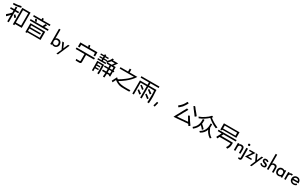

<svg xmlns="http://www.w3.org/2000/svg" viewBox="685 -4395 13142 8210"><g transform="rotate(30 7256.0 -289.5)"><path d="M386.7 -355.5 433.6 -308.6Q480.5 -257.8 480.5 -257.8Q480.5 -253.9 457 -226.6Q429.7 -195.3 429.7 -195.3Q425.8 -195.3 398.4 -230.5L390.6 -242.2Q386.7 -246.1 382.8 -253.9L375 -261.7Q363.3 -277.3 351.6 -289.1Q339.8 -308.6 339.8 -308.6Q339.8 -308.6 347.7 -316.4Q355.5 -324.2 363.3 -332ZM238.3 -652.3H312.5V-527.3H476.6V-503.9Q476.6 -484.4 472.7 -472.7V-457H312.5V78.1H238.3V-85.9V-250L226.6 -234.4Q203.1 -203.1 156.2 -156.2Q109.4 -109.4 85.9 -89.8Q78.1 -85.9 58.6 -128.9Q50.8 -152.3 39.1 -171.9Q50.8 -175.8 58.6 -183.6Q89.8 -203.1 144.5 -257.8Q195.3 -304.7 222.7 -339.8L238.3 -359.4V-457H66.4V-527.3H238.3ZM507.8 -746.1H914.1V7.8H582V66.4H507.8ZM839.8 -675.8H582V-66.4H839.8ZM433.6 -793Q441.4 -796.9 441.4 -796.9Q441.4 -793 445.3 -781.2Q449.2 -773.4 457 -761.7Q468.8 -726.6 468.8 -722.7Q468.8 -722.7 410.2 -710.9Q351.6 -695.3 316.4 -691.4Q207 -675.8 117.2 -675.8H85.9L82 -703.1Q78.1 -710.9 78.1 -722.7Q78.1 -734.4 78.1 -738.3V-746.1H101.6Q265.6 -750 414.1 -789.1Q421.9 -793 433.6 -793Z M1136.7 -351.6H1867.2V54.7H1210.9V70.3V85.9H1187.5Q1179.7 85.9 1164.1 85.9H1148.4H1136.7ZM1789.1 -285.2H1210.9V-199.2H1738.3V-132.8H1210.9V-11.7H1789.1ZM1660.2 -535.2 1664.1 -539.1Q1664.1 -546.9 1668 -554.7Q1679.7 -574.2 1687.5 -589.8Q1714.8 -644.5 1718.8 -644.5Q1722.7 -644.5 1757.8 -632.8Q1793 -625 1796.9 -625Q1796.9 -625 1773.4 -578.1Q1746.1 -535.2 1738.3 -527.3Q1730.5 -511.7 1738.3 -511.7Q1750 -507.8 1839.8 -507.8H1945.3V-437.5H1054.7V-507.8H1648.4L1660.2 -531.2ZM1281.2 -644.5Q1296.9 -621.1 1312.5 -593.8L1343.8 -546.9L1308.6 -527.3L1296.9 -523.4Q1293 -519.5 1285.2 -519.5L1273.4 -511.7Q1273.4 -511.7 1242.2 -562.5Q1210.9 -613.3 1214.8 -617.2Q1277.3 -644.5 1281.2 -644.5ZM1464.8 -804.7Q1488.3 -800.8 1539.1 -800.8V-726.6H1910.2V-710.9Q1910.2 -691.4 1910.2 -675.8L1906.2 -656.2H1093.8L1089.8 -675.8Q1089.8 -691.4 1089.8 -710.9V-726.6H1464.8Z M2386.7 -46.9V-3.9H2312.5V-757.8H2386.7V-312.5Q2414.1 -367.2 2503.9 -367.2Q2582 -367.2 2632.8 -316.4Q2683.6 -261.7 2683.6 -179.7Q2683.6 -101.6 2632.8 -50.8Q2582 3.9 2503.9 3.9Q2414.1 3.9 2386.7 -46.9ZM2605.5 -179.7Q2605.5 -296.9 2492.2 -296.9Q2382.8 -296.9 2382.8 -179.7Q2382.8 -62.5 2492.2 -62.5Q2605.5 -62.5 2605.5 -179.7Z M2707 -355.5H2789.1L2890.6 -121.1L2992.2 -355.5H3066.4L2820.3 218.8H2746.1L2855.5 -35.2Z M3476.6 -632.8V-503.9H3394.5V-707H3777.3Q3769.5 -750 3757.8 -796.9V-800.8L3828.1 -808.6Q3835.9 -781.2 3843.8 -755.9Q3851.6 -730.5 3855.5 -703.1V-707H4238.3V-503.9H4160.2V-632.8ZM3875 -11.7Q3875 66.4 3789.1 66.4H3609.4L3593.8 -3.9V-7.8H3765.6Q3796.9 -7.8 3796.9 -35.2V-363.3H3363.3V-437.5H4269.5V-363.3H3875Z M4418 -152.3 4414.1 -386.7H4582Q4753.9 -386.7 4753.9 -382.8Q4753.9 -378.9 4757.8 -312.5Q4761.7 -246.1 4761.7 -187.5Q4761.7 -136.7 4761.7 -46.9Q4757.8 43 4757.8 66.4L4753.9 82L4718.8 78.1H4707H4695.3Q4683.6 78.1 4683.6 78.1Q4679.7 74.2 4683.6 23.4Q4687.5 -27.3 4687.5 -31.2V-50.8V-66.4V-140.6Q4687.5 -312.5 4683.6 -320.3Q4679.7 -324.2 4582 -324.2H4484.4L4488.3 -312.5Q4488.3 -296.9 4488.3 -273.4V-250H4648.4V-191.4H4570.3Q4539.1 -195.3 4511.7 -191.4Q4488.3 -191.4 4488.3 -191.4Q4484.4 -191.4 4488.3 -156.2V-121.1H4648.4V-62.5H4570.3Q4488.3 -62.5 4488.3 -58.6Q4488.3 -54.7 4488.3 15.6V82Q4464.8 78.1 4418 78.1ZM4925.8 -793Q4929.7 -800.8 4929.7 -800.8Q4933.6 -800.8 4960.9 -796.9H4968.8H4980.5Q4988.3 -793 4992.2 -793Q5000 -789.1 5000 -781.2Q4996.1 -777.3 4992.2 -765.6Q4988.3 -757.8 4984.4 -746.1Q4980.5 -738.3 4980.5 -738.3Q4984.4 -738.3 5023.4 -738.3H5113.3Q5246.1 -738.3 5246.1 -734.4Q5246.1 -734.4 5207 -679.7Q5168 -628.9 5152.3 -605.5Q5148.4 -601.6 5140.6 -589.8L5132.8 -578.1Q5128.9 -574.2 5125 -570.3L5113.3 -550.8H5230.5V-371.1H5269.5V-308.6H5230.5V-78.1H5160.2V-113.3H5101.6Q5046.9 -113.3 5046.9 -109.4Q5046.9 -101.6 5043 -27.3Q5039.1 46.9 5035.2 66.4V82L5011.7 78.1Q4988.3 78.1 4976.6 78.1Q4960.9 78.1 4960.9 66.4Q4960.9 58.6 4964.8 3.9Q4968.8 -39.1 4972.7 -89.8V-113.3H4808.6V-183.6H4976.6V-238.3Q4976.6 -293 4972.7 -308.6H4793L4789.1 -339.8V-371.1H4972.7V-406.2Q4972.7 -418 4968.8 -437.5V-449.2V-457V-460.9L4964.8 -484.4H4824.2V-511.7Q4824.2 -535.2 4824.2 -539.1Q4820.3 -539.1 4804.7 -527.3L4796.9 -519.5Q4789.1 -535.2 4769.5 -566.4H4625V-503.9H4789.1V-441.4H4386.7V-472.7V-503.9H4554.7V-566.4H4410.2V-621.1H4554.7V-683.6H4445.3H4394.5V-742.2H4554.7V-793H4625V-742.2H4781.2V-679.7L4738.3 -683.6H4625V-621.1H4765.6V-605.5Q4761.7 -589.8 4765.6 -589.8Q4769.5 -589.8 4789.1 -605.5Q4808.6 -625 4828.1 -640.6Q4878.9 -691.4 4910.2 -757.8Q4918 -769.5 4921.9 -781.2Q4921.9 -785.2 4925.8 -793ZM5031.2 -671.9H4945.3L4925.8 -644.5Q4906.2 -617.2 4871.1 -585.9L4835.9 -550.8H5035.2L5078.1 -609.4Q5093.8 -632.8 5105.5 -652.3Q5121.1 -668 5121.1 -668Q5121.1 -671.9 5031.2 -671.9ZM5160.2 -484.4H5039.1V-464.8Q5039.1 -457 5043 -437.5V-421.9V-406.2V-371.1H5160.2ZM5160.2 -308.6H5046.9V-183.6H5160.2Z M5785.2 -793H5863.3V-648.4H6242.2L6230.5 -628.9Q6218.8 -609.4 6203.1 -585.9Q6183.6 -558.6 6175.8 -546.9Q6027.3 -351.6 5761.7 -171.9Q5738.3 -156.2 5703.1 -132.8L5691.4 -125L5675.8 -117.2Q5664.1 -109.4 5656.2 -105.5H5652.3V-101.6L5640.6 -97.7Q5632.8 -93.8 5632.8 -89.8Q5632.8 -85.9 5668 -66.4Q5683.6 -58.6 5699.2 -50.8Q5710.9 -46.9 5718.8 -43Q5785.2 -15.6 5937.5 -3.9Q5980.5 0 6097.7 0Q6214.8 -3.9 6250 -3.9L6269.5 -7.8V7.8L6265.6 19.5V27.3Q6265.6 43 6265.6 50.8L6261.7 70.3L6203.1 74.2Q6128.9 78.1 6011.7 74.2Q5890.6 74.2 5859.4 70.3Q5742.2 54.7 5703.1 31.2L5699.2 27.3Q5695.3 27.3 5695.3 27.3Q5687.5 27.3 5636.7 0Q5585.9 -27.3 5566.4 -43Q5523.4 -82 5519.5 -78.1Q5515.6 -70.3 5480.5 3.9L5464.8 31.2Q5460.9 46.9 5453.1 54.7Q5441.4 78.1 5441.4 82Q5425.8 74.2 5410.2 62.5L5375 39.1L5425.8 -58.6L5445.3 -97.7Q5457 -121.1 5464.8 -132.8Q5480.5 -171.9 5488.3 -179.7L5500 -203.1L5507.8 -195.3H5511.7V-191.4Q5515.6 -187.5 5519.5 -183.6Q5531.2 -171.9 5543 -164.1L5566.4 -140.6L5601.6 -160.2Q5652.3 -191.4 5726.6 -238.3Q5816.4 -296.9 5855.5 -332Q5871.1 -339.8 5906.2 -371.1Q5945.3 -402.3 5957 -414.1Q5988.3 -445.3 6023.4 -480.5Q6066.4 -523.4 6089.8 -550.8L6109.4 -578.1H5410.2V-648.4H5785.2Z M6550.8 -199.2Q6570.3 -222.7 6574.2 -222.7Q6578.1 -222.7 6640.6 -171.9L6668 -152.3Q6679.7 -144.5 6691.4 -136.7Q6718.8 -113.3 6726.6 -109.4Q6730.5 -105.5 6734.4 -101.6Q6738.3 -97.7 6738.3 -97.7Q6738.3 -93.8 6722.7 -74.2Q6718.8 -66.4 6710.9 -58.6Q6707 -50.8 6703.1 -46.9Q6695.3 -35.2 6687.5 -43Q6679.7 -46.9 6636.7 -82Q6621.1 -93.8 6601.6 -113.3L6585.9 -125L6578.1 -132.8L6570.3 -136.7Q6558.6 -148.4 6543 -160.2Q6531.2 -171.9 6531.2 -171.9Q6535.2 -175.8 6550.8 -199.2ZM6925.8 -199.2Q6945.3 -226.6 6945.3 -226.6Q6945.3 -226.6 6964.8 -210.9Q6968.8 -207 6980.5 -199.2L6992.2 -191.4Q6996.1 -187.5 7000 -187.5Q7003.9 -183.6 7027.3 -168L7035.2 -160.2L7043 -152.3L7066.4 -136.7Q7117.2 -97.7 7121.1 -97.7Q7121.1 -93.8 7101.6 -62.5Q7078.1 -35.2 7078.1 -35.2Q7070.3 -39.1 7027.3 -74.2L7011.7 -85.9L7003.9 -93.8L6996.1 -97.7Q6984.4 -109.4 6980.5 -113.3Q6976.6 -113.3 6968.8 -121.1Q6953.1 -132.8 6941.4 -144.5Q6902.3 -171.9 6902.3 -175.8Q6902.3 -179.7 6925.8 -199.2ZM6578.1 -449.2Q6578.1 -449.2 6609.4 -425.8Q6636.7 -406.2 6656.2 -390.6Q6656.2 -390.6 6671.9 -378.9Q6683.6 -367.2 6699.2 -355.5L6738.3 -328.1L6722.7 -304.7Q6718.8 -300.8 6714.8 -293L6707 -285.2Q6699.2 -273.4 6695.3 -269.5L6679.7 -281.2Q6664.1 -296.9 6636.7 -316.4Q6625 -324.2 6617.2 -332Q6601.6 -343.8 6585.9 -359.4L6531.2 -402.3L6550.8 -425.8Q6574.2 -449.2 6578.1 -449.2ZM6925.8 -429.7Q6933.6 -437.5 6937.5 -445.3Q6945.3 -453.1 6949.2 -453.1Q6949.2 -453.1 7000 -414.1L7019.5 -402.3L7027.3 -398.4L7035.2 -390.6Q7050.8 -378.9 7050.8 -378.9Q7054.7 -378.9 7058.6 -375Q7062.5 -371.1 7066.4 -367.2Q7078.1 -359.4 7089.8 -351.6L7125 -324.2Q7109.4 -304.7 7078.1 -265.6L7066.4 -273.4Q7050.8 -285.2 7015.6 -312.5L6992.2 -335.9L6964.8 -355.5L6949.2 -367.2Q6937.5 -375 6933.6 -378.9Q6921.9 -390.6 6921.9 -390.6Q6918 -394.5 6914.1 -398.4Q6910.2 -398.4 6910.2 -402.3Q6902.3 -402.3 6925.8 -429.7ZM6378.9 -761.7H7269.5V-691.4H6863.3V-574.2H7230.5V-527.3Q7257.8 -230.5 7234.4 35.2V46.9Q7234.4 58.6 7234.4 62.5V82L7191.4 78.1Q7171.9 78.1 7152.3 78.1Q7152.3 74.2 7156.2 15.6Q7156.2 -3.9 7160.2 -35.2V-46.9V-54.7Q7160.2 -66.4 7160.2 -70.3Q7164.1 -105.5 7164.1 -222.7Q7164.1 -343.8 7164.1 -378.9Q7160.2 -496.1 7156.2 -500Q7152.3 -503.9 7007.8 -503.9H6863.3V58.6H6789.1V-503.9H6488.3V78.1H6453.1H6414.1V-574.2H6789.1V-691.4H6378.9Z M7507.8 -148.4 7527.3 -144.5 7535.2 -140.6H7546.9Q7554.7 -136.7 7558.6 -136.7Q7574.2 -132.8 7574.2 -128.9Q7574.2 -125 7570.3 -109.4Q7566.4 -93.8 7558.6 -70.3L7554.7 -46.9L7546.9 -19.5Q7531.2 43 7523.4 70.3Q7519.5 82 7515.6 82Q7511.7 82 7484.4 74.2Q7484.4 74.2 7472.7 70.3H7464.8Q7449.2 66.4 7449.2 62.5Q7449.2 58.6 7453.1 46.9Q7457 31.2 7460.9 15.6Q7464.8 3.9 7472.7 -31.2L7484.4 -58.6Q7488.3 -74.2 7488.3 -85.9Z M9242.2 39.1Q9230.5 46.9 9218.8 58.6Q9183.6 82 9179.7 78.1L9156.2 39.1Q9128.9 0 9128.9 0Q9082 3.9 9027.3 7.8Q8992.2 11.7 8957 15.6Q8945.3 15.6 8933.6 15.6H8910.2Q8859.4 19.5 8808.6 27.3Q8785.2 27.3 8757.8 31.2L8710.9 35.2Q8652.3 39.1 8613.3 43Q8550.8 46.9 8496.1 50.8Q8437.5 54.7 8433.6 54.7Q8433.6 54.7 8484.4 -46.9Q8535.2 -136.7 8554.7 -171.9Q8566.4 -191.4 8566.4 -191.4Q8566.4 -195.3 8601.6 -257.8Q8613.3 -281.2 8628.9 -308.6Q8640.6 -335.9 8648.4 -347.7Q8652.3 -359.4 8660.2 -363.3V-371.1L8664.1 -375Q8671.9 -386.7 8675.8 -394.5Q8679.7 -402.3 8710.9 -457Q8734.4 -507.8 8746.1 -523.4L8757.8 -543L8765.6 -539.1Q8769.5 -539.1 8785.2 -535.2L8793 -531.2H8804.7Q8832 -523.4 8835.9 -519.5L8796.9 -445.3Q8796.9 -445.3 8781.2 -421.9Q8777.3 -414.1 8773.4 -402.3L8761.7 -382.8Q8746.1 -355.5 8738.3 -343.8Q8738.3 -343.8 8730.5 -332L8726.6 -320.3L8718.8 -312.5Q8695.3 -269.5 8671.9 -218.8Q8636.7 -160.2 8621.1 -132.8Q8613.3 -121.1 8589.8 -78.1Q8566.4 -31.2 8566.4 -27.3Q8843.8 -50.8 8855.5 -50.8Q8859.4 -50.8 8878.9 -54.7Q8890.6 -54.7 8898.4 -54.7L8921.9 -58.6Q8945.3 -58.6 8976.6 -62.5Q9000 -66.4 9027.3 -66.4Q9039.1 -66.4 9050.8 -70.3H9058.6H9066.4H9082Q9082 -74.2 9070.3 -89.8Q9062.5 -105.5 9054.7 -117.2Q9046.9 -128.9 9019.5 -175.8Q8992.2 -218.8 8972.7 -253.9L8945.3 -300.8L8980.5 -316.4Q9003.9 -324.2 9019.5 -335.9L9023.4 -320.3Q9027.3 -316.4 9031.2 -312.5L9039.1 -296.9Q9054.7 -273.4 9070.3 -246.1Q9089.8 -214.8 9097.7 -203.1Q9101.6 -195.3 9117.2 -171.9Q9136.7 -144.5 9156.2 -113.3Q9207 -35.2 9234.4 -3.9L9253.9 27.3Q9250 27.3 9242.2 39.1ZM8632.8 -796.9Q8636.7 -796.9 8671.9 -785.2Q8707 -773.4 8707 -773.4Q8710.9 -769.5 8703.1 -753.9Q8699.2 -750 8695.3 -742.2V-734.4L8691.4 -730.5Q8683.6 -718.8 8671.9 -691.4L8660.2 -671.9L8652.3 -660.2L8648.4 -652.3Q8617.2 -597.7 8562.5 -531.2Q8527.3 -492.2 8472.7 -445.3Q8418 -394.5 8414.1 -398.4Q8410.2 -398.4 8386.7 -429.7L8363.3 -464.8L8375 -472.7Q8550.8 -605.5 8628.9 -789.1Q8628.9 -793 8632.8 -796.9ZM8972.7 -785.2Q8984.4 -789.1 8996.1 -796.9Q9007.8 -800.8 9007.8 -800.8Q9011.7 -800.8 9031.2 -773.4Q9039.1 -765.6 9046.9 -757.8Q9050.8 -746.1 9054.7 -746.1Q9070.3 -722.7 9097.7 -687.5L9125 -656.2L9148.4 -628.9Q9214.8 -546.9 9250 -503.9Q9281.2 -460.9 9281.2 -460.9Q9281.2 -457 9250 -425.8Q9218.8 -398.4 9214.8 -402.3Q9214.8 -402.3 9191.4 -429.7L9183.6 -441.4L9175.8 -453.1Q9168 -464.8 9164.1 -468.8Q9164.1 -472.7 9148.4 -492.2Q9132.8 -511.7 9113.3 -535.2Q9070.3 -593.8 9066.4 -597.7Q9066.4 -601.6 9003.9 -679.7Q8980.5 -710.9 8964.8 -738.3L8941.4 -761.7Q8941.4 -765.6 8972.7 -785.2Z M10027.3 -410.2Q10027.3 -390.6 10027.3 -369.1Q10027.3 -347.7 10023.4 -328.1Q10050.8 -261.7 10080.1 -205.1Q10109.4 -148.4 10132.8 -117.2Q10195.3 -39.1 10293 27.3V31.2L10238.3 78.1Q10128.9 7.8 10070.3 -78.1Q10050.8 -101.6 10031.2 -136.7Q10011.7 -171.9 9996.1 -207Q9937.5 -19.5 9750 78.1L9699.2 31.2V23.4Q9953.1 -117.2 9953.1 -410.2V-492.2H10027.3ZM9648.4 -402.3Q9648.4 -371.1 9648.4 -347.7Q9648.4 -324.2 9640.6 -296.9Q9687.5 -257.8 9734.4 -214.8Q9781.2 -171.9 9812.5 -132.8V-128.9L9765.6 -70.3H9761.7Q9703.1 -148.4 9625 -218.8Q9570.3 -46.9 9410.2 78.1H9406.2L9359.4 23.4V19.5Q9570.3 -136.7 9570.3 -402.3V-492.2H9648.4ZM10246.1 -421.9Q10015.6 -515.6 9820.3 -687.5Q9730.5 -605.5 9623 -537.1Q9515.6 -468.8 9398.4 -425.8L9359.4 -484.4V-488.3Q9496.1 -535.2 9621.1 -621.1Q9687.5 -664.1 9740.2 -709Q9793 -753.9 9843.8 -808.6L9914.1 -781.2V-777.3L9871.1 -734.4Q10066.4 -578.1 10289.1 -488.3V-480.5Z M10378.9 -359.4V-429.7H11269.5V-359.4H10660.2Q10640.6 -324.2 10609.4 -257.8H10898.4L11187.5 -253.9L11191.4 -203.1Q11191.4 -117.2 11175.8 -58.6V-50.8L11171.9 -43Q11168 -31.2 11168 -27.3Q11164.1 -11.7 11144.5 23.4Q11128.9 58.6 11117.2 74.2Q11101.6 93.8 11097.7 89.8Q11093.8 89.8 11062.5 70.3Q11031.2 54.7 11031.2 54.7Q11031.2 50.8 11046.9 27.3Q11105.5 -62.5 11109.4 -164.1V-183.6H10570.3L10546.9 -132.8Q10519.5 -78.1 10515.6 -78.1Q10511.7 -78.1 10480.5 -97.7Q10449.2 -113.3 10449.2 -117.2Q10449.2 -117.2 10453.1 -125Q10457 -136.7 10460.9 -144.5Q10488.3 -191.4 10531.2 -273.4Q10570.3 -355.5 10570.3 -355.5Q10570.3 -359.4 10472.7 -359.4ZM10441.4 -781.2H11210.9V-507.8H10519.5V-472.7H10441.4ZM11132.8 -714.8H10519.5V-570.3H11132.8Z M11378.9 -355.5H11453.1V-320.3Q11476.6 -367.2 11566.4 -367.2Q11703.1 -367.2 11703.1 -222.7V-3.9H11628.9V-210.9Q11628.9 -296.9 11550.8 -296.9Q11453.1 -296.9 11453.1 -199.2V-3.9H11378.9Z M11785.2 -523.4Q11785.2 -570.3 11835.9 -570.3Q11886.7 -570.3 11886.7 -523.4Q11886.7 -472.7 11835.9 -472.7Q11785.2 -472.7 11785.2 -523.4ZM11699.2 199.2 11730.5 148.4Q11750 164.1 11765.6 164.1Q11796.9 164.1 11796.9 121.1V-355.5H11875V121.1Q11875 230.5 11773.4 230.5Q11730.5 230.5 11699.2 199.2Z M11933.6 -11.7 12121.1 -293H11960.9V-355.5H12242.2V-347.7L12046.9 -66.4H12238.3V-3.9H11933.6Z M12265.6 -355.5H12347.7L12449.2 -121.1L12550.8 -355.5H12625L12378.9 218.8H12304.7L12414.1 -35.2Z M12644.5 -78.1 12699.2 -117.2Q12734.4 -58.6 12800.8 -58.6Q12863.3 -58.6 12863.3 -101.6Q12863.3 -128.9 12781.2 -152.3Q12671.9 -183.6 12671.9 -265.6Q12671.9 -367.2 12789.1 -367.2Q12867.2 -367.2 12914.1 -304.7L12867.2 -261.7Q12835.9 -300.8 12789.1 -300.8Q12738.3 -300.8 12738.3 -265.6Q12738.3 -238.3 12812.5 -222.7Q12937.5 -187.5 12937.5 -101.6Q12937.5 3.9 12800.8 3.9Q12699.2 3.9 12644.5 -78.1Z M13011.7 -757.8H13085.9V-316.4Q13113.3 -367.2 13199.2 -367.2Q13335.9 -367.2 13335.9 -222.7V-3.9H13261.7V-210.9Q13261.7 -296.9 13183.6 -296.9Q13085.9 -296.9 13085.9 -199.2V-3.9H13011.7Z M13445.3 -50.8Q13398.4 -101.6 13398.4 -179.7Q13398.4 -261.7 13445.3 -316.4Q13496.1 -367.2 13574.2 -367.2Q13660.2 -367.2 13687.5 -312.5V-355.5H13761.7V-3.9H13687.5V-46.9Q13660.2 3.9 13574.2 3.9Q13496.1 3.9 13445.3 -50.8ZM13691.4 -179.7Q13691.4 -296.9 13585.9 -296.9Q13476.6 -296.9 13476.6 -179.7Q13476.6 -62.5 13585.9 -62.5Q13691.4 -62.5 13691.4 -179.7Z M13863.3 -355.5H13937.5V-316.4Q13960.9 -367.2 14031.2 -367.2Q14066.4 -367.2 14093.8 -351.6L14066.4 -289.1Q14046.9 -296.9 14023.4 -296.9Q13937.5 -296.9 13937.5 -191.4V-3.9H13863.3Z M14199.2 -148.4Q14214.8 -58.6 14316.4 -58.6Q14378.9 -58.6 14421.9 -105.5L14472.7 -62.5Q14414.1 3.9 14316.4 3.9Q14226.6 3.9 14171.9 -50.8Q14121.1 -101.6 14121.1 -179.7Q14121.1 -261.7 14175.8 -316.4Q14226.6 -367.2 14308.6 -367.2Q14394.5 -367.2 14445.3 -304.7Q14488.3 -246.1 14488.3 -148.4ZM14410.2 -214.8Q14398.4 -300.8 14308.6 -300.8Q14218.8 -300.8 14203.1 -214.8Z"/></g></svg>

Font: 和音 by 宁静之雨，公众号njzyshare
Style: Regular
Weight: 400
Designer: Steve Matteson
Foundry: Ascender Corporation
Version: Version 6.00;June 8, 2018;FontCreator 11.0.0.2388 32-bit